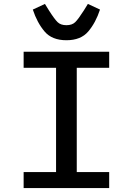

<svg xmlns="http://www.w3.org/2000/svg" viewBox="-20 -963 680 983"><path d="M101 0V-82H267V-616H101V-698H539V-616H373V-82H539V0ZM148 -914 210 -943 231 -909Q259 -865 275 -849.5Q291 -834 320 -834Q349 -834 365 -849.5Q381 -865 409 -909L430 -943L492 -914Q470 -847 432 -802Q394 -757 320 -757Q246 -757 208 -802Q170 -847 148 -914Z"/></svg>

Font: Writer Medium
Style: Regular
Weight: 500
Monospace: yes
Designer: Mike Abbink, Paul van der Laan, Pieter van Rosmalen
Foundry: Bold Monday
Version: Version 2.001 2020